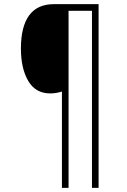

<svg xmlns="http://www.w3.org/2000/svg" viewBox="-20 -846 614 927"><path d="M456 61H424V-794H311V61H279V-404Q266 -400 252.5 -397.5Q239 -395 222 -395Q152 -395 116.5 -455Q81 -515 81 -612Q81 -717 120.5 -771.5Q160 -826 241 -826H456Z"/></svg>

Font: Noto Sans Malayalam UI SemiCondensed ExtraLight
Style: Regular
Weight: 200
Width: 4
Designer: Jelle Bosma - Monotype Design Team
Foundry: Monotype Imaging Inc.
Version: Version 2.104; ttfautohint (v1.8.4.7-5d5b)